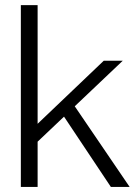

<svg xmlns="http://www.w3.org/2000/svg" viewBox="-20 -740 533 760"><path d="M62.5 0V-719.7H128.9V-250L390.6 -499.5H465.8L275.9 -319.3L493.2 0H418.9L233.4 -278.3L128.9 -179.2V0Z"/></svg>

Font: Pontano Sans Light
Style: Regular
Weight: 300
Designer: Vernon Adams
Foundry: Vernon Adams
Version: Version 2.001